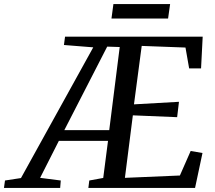

<svg xmlns="http://www.w3.org/2000/svg" viewBox="-106 -923 1054 943"><path d="M-86.5 0 -81.5 -36.5 -3 -48.5 352 -690.5 208 -702 213.5 -743H889.5L881.5 -587H823L805 -689.5L590 -697.5L552 -410.5L773 -423L764 -347.5L546.5 -356.5L507.5 -49.5L777.5 -61L830.5 -181.5L888.5 -171.5L852 0H328L332.5 -36.5L401 -49L424.5 -231H183L91 -49.5L192.5 -36.5L189.5 0ZM210 -284H430.5L482 -692L420.5 -694ZM451 -903H729.5L719.5 -832H441.5Z"/></svg>

Font: Merriweather 36pt
Style: Italic
Weight: 400
Italic angle: -7.8°
Version: Version 2.101